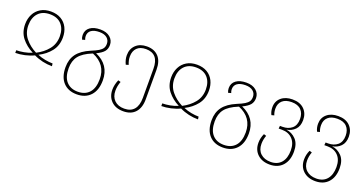

<svg xmlns="http://www.w3.org/2000/svg" viewBox="-37 -1181 3854 2031"><g transform="rotate(20 1890.5 -165.5)"><path d="M282 -531Q349 -531 396.5 -503Q444 -475 468.5 -426Q493 -377 493 -315Q493 -223 442.5 -159Q392 -95 312 -55Q353 -37 399.5 -28.5Q446 -20 484 -20L488 10Q434 10 381 -2Q328 -14 281 -37Q236 -15 180 -2.5Q124 10 75 10V-20Q113 -20 160 -28.5Q207 -37 248 -55Q169 -95 119 -158Q69 -221 69 -312Q69 -374 94.5 -424Q120 -474 168 -502.5Q216 -531 282 -531ZM281 -67Q358 -106 408 -167.5Q458 -229 458 -315Q458 -400 412 -450Q366 -500 282 -500Q198 -500 151.5 -449.5Q105 -399 105 -312Q105 -228 154.5 -167Q204 -106 281 -67Z M1045 -33Q1045 78 988.5 139Q932 200 835 200Q737 200 681.5 139.5Q626 79 626 -31Q626 -120 671.5 -181Q717 -242 816 -284Q870 -306 898.5 -323.5Q927 -341 940 -361Q953 -381 953 -411Q953 -452 923 -477Q893 -502 838 -502Q779 -502 746.5 -479Q714 -456 714 -413Q714 -392 723 -372L691 -363Q680 -387 680 -413Q680 -469 722.5 -500Q765 -531 838 -531Q907 -531 947.5 -497Q988 -463 988 -410Q988 -366 963.5 -336.5Q939 -307 880 -279Q1045 -207 1045 -33ZM1010 -33Q1010 -198 850 -265Q848 -265 844 -263Q744 -222 702.5 -168.5Q661 -115 661 -31Q661 68 707.5 119Q754 170 835 170Q918 170 964 118Q1010 66 1010 -33Z M1540 -334V0Q1540 95 1492.5 147.5Q1445 200 1358 200Q1272 200 1222.5 151Q1173 102 1173 23Q1173 -31 1198 -90L1227 -82Q1207 -29 1207 23Q1207 91 1247.5 130.5Q1288 170 1358 170Q1431 170 1468.5 125.5Q1506 81 1506 -4V-332Q1506 -501 1362 -501Q1296 -501 1261.5 -465.5Q1227 -430 1227 -371Q1227 -344 1232 -323.5Q1237 -303 1246 -281L1216 -272Q1192 -322 1192 -371Q1192 -443 1238.5 -487Q1285 -531 1362 -531Q1446 -531 1493 -480.5Q1540 -430 1540 -334Z M1926 -531Q1993 -531 2040.5 -503Q2088 -475 2112.5 -426Q2137 -377 2137 -315Q2137 -223 2086.5 -159Q2036 -95 1956 -55Q1997 -37 2043.5 -28.5Q2090 -20 2128 -20L2132 10Q2078 10 2025 -2Q1972 -14 1925 -37Q1880 -15 1824 -2.5Q1768 10 1719 10V-20Q1757 -20 1804 -28.5Q1851 -37 1892 -55Q1813 -95 1763 -158Q1713 -221 1713 -312Q1713 -374 1738.5 -424Q1764 -474 1812 -502.5Q1860 -531 1926 -531ZM1925 -67Q2002 -106 2052 -167.5Q2102 -229 2102 -315Q2102 -400 2056 -450Q2010 -500 1926 -500Q1842 -500 1795.5 -449.5Q1749 -399 1749 -312Q1749 -228 1798.5 -167Q1848 -106 1925 -67Z M2689 -33Q2689 78 2632.5 139Q2576 200 2479 200Q2381 200 2325.5 139.5Q2270 79 2270 -31Q2270 -120 2315.5 -181Q2361 -242 2460 -284Q2514 -306 2542.5 -323.5Q2571 -341 2584 -361Q2597 -381 2597 -411Q2597 -452 2567 -477Q2537 -502 2482 -502Q2423 -502 2390.5 -479Q2358 -456 2358 -413Q2358 -392 2367 -372L2335 -363Q2324 -387 2324 -413Q2324 -469 2366.5 -500Q2409 -531 2482 -531Q2551 -531 2591.5 -497Q2632 -463 2632 -410Q2632 -366 2607.5 -336.5Q2583 -307 2524 -279Q2689 -207 2689 -33ZM2654 -33Q2654 -198 2494 -265Q2492 -265 2488 -263Q2388 -222 2346.5 -168.5Q2305 -115 2305 -31Q2305 68 2351.5 119Q2398 170 2479 170Q2562 170 2608 118Q2654 66 2654 -33Z M3203 -16Q3203 84 3150.5 142Q3098 200 3006 200Q2920 200 2868.5 151.5Q2817 103 2817 24Q2817 -31 2841 -82L2869 -73Q2851 -24 2851 24Q2851 92 2893 131Q2935 170 3006 170Q3083 170 3125 120.5Q3167 71 3167 -17Q3167 -99 3122.5 -145Q3078 -191 3004 -191H2967L2970 -222H2999Q3062 -222 3103.5 -256.5Q3145 -291 3145 -362Q3145 -426 3109 -463.5Q3073 -501 3002 -501Q2935 -501 2898.5 -468.5Q2862 -436 2862 -379Q2862 -339 2876 -306L2846 -298Q2827 -336 2827 -381Q2827 -449 2875 -490Q2923 -531 3002 -531Q3086 -531 3133 -484.5Q3180 -438 3180 -363Q3180 -294 3142 -255.5Q3104 -217 3048 -208Q3112 -200 3157.5 -152.5Q3203 -105 3203 -16Z M3717 -16Q3717 84 3664.5 142Q3612 200 3520 200Q3434 200 3382.5 151.5Q3331 103 3331 24Q3331 -31 3355 -82L3383 -73Q3365 -24 3365 24Q3365 92 3407 131Q3449 170 3520 170Q3597 170 3639 120.5Q3681 71 3681 -17Q3681 -99 3636.5 -145Q3592 -191 3518 -191H3481L3484 -222H3513Q3576 -222 3617.5 -256.5Q3659 -291 3659 -362Q3659 -426 3623 -463.5Q3587 -501 3516 -501Q3449 -501 3412.5 -468.5Q3376 -436 3376 -379Q3376 -339 3390 -306L3360 -298Q3341 -336 3341 -381Q3341 -449 3389 -490Q3437 -531 3516 -531Q3600 -531 3647 -484.5Q3694 -438 3694 -363Q3694 -294 3656 -255.5Q3618 -217 3562 -208Q3626 -200 3671.5 -152.5Q3717 -105 3717 -16Z"/></g></svg>

Font: FiraGO UltraLight
Style: Regular
Weight: 200
Designer: bBox Type
Foundry: bBox Type GmbH
Version: Version 1.001